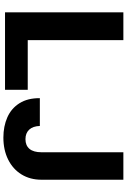

<svg xmlns="http://www.w3.org/2000/svg" viewBox="175 -922 757 1147"><g transform="rotate(90 553.5 -348.5)"><path d="M53.7 -707H219.7V-135.7H516.6V0H53.7ZM1053.7 -707V-217.8Q1053.7 -149.9 1022 -98.4Q990.2 -46.9 933.1 -18.6Q876 9.8 801.8 9.8Q734.4 9.8 680.9 -13.9Q627.4 -37.6 596.7 -86.4Q565.9 -135.3 566.4 -208H732.4Q733.9 -166.5 754.6 -144.3Q775.4 -122.1 811.5 -122.1Q849.1 -122.1 869.4 -146.2Q889.6 -170.4 889.6 -217.8V-707Z"/></g></svg>

Font: Pretendard Std ExtraBold
Style: Regular
Weight: 800
Designer: Base glyphs from Inter by Rasmus Andersson; Hangeul glyphs from Noto Sans CJK(Source Han Sans) by Jang Soo-young and Kan
Foundry: Kil Hyung-jin
Version: Version 1.309